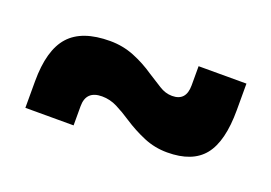

<svg xmlns="http://www.w3.org/2000/svg" viewBox="-51 -588 687 486"><g transform="rotate(20 293.0 -345.5)"><path d="M40.5 -221.2V-292.5Q40.5 -377 75 -415.3Q109.4 -453.6 184.6 -453.6Q219.2 -453.6 250 -441.2Q280.8 -428.7 307.6 -410.2Q327.1 -397.9 344 -387.2Q360.8 -376.5 378.9 -376.5Q416.5 -376.5 416.5 -418.5V-470.2H545.4V-398.9Q545.4 -314.5 514.6 -276.1Q483.9 -237.8 416 -237.8Q382.3 -237.8 352.3 -250.5Q322.3 -263.2 294.9 -281.2Q274.4 -294.9 254.6 -304.9Q234.9 -314.9 213.4 -314.9Q170.4 -314.9 170.4 -272.9V-221.2Z"/></g></svg>

Font: Cascadia Mono
Style: Bold
Weight: 700
Monospace: yes
Designer: Aaron Bell
Foundry: Saja Typeworks
Version: Version 2404.023; ttfautohint (v1.8.4)